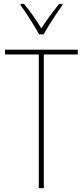

<svg xmlns="http://www.w3.org/2000/svg" viewBox="-20 -970 427 990"><path d="M182 -793H205C230 -838 271 -901 302 -943V-950H285C250 -906 220 -866 193 -824C168 -866 133 -916 103 -950H86V-943C112 -909 155 -840 182 -793ZM206 0V-689H381V-714H6V-689H180V0Z"/></svg>

Font: Noto Sans Thai Looped Condensed Thin
Style: Regular
Weight: 100
Width: 3
Designer: Sasikarn Vongin, Ben Mitchell
Foundry: The Fontpad Ltd
Version: Version 1.001